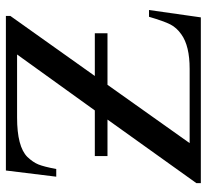

<svg xmlns="http://www.w3.org/2000/svg" viewBox="-45 -657 702 652"><g transform="rotate(-90 306.0 -331.0)"><path d="M598 -176 573 0H10V-15L226 -317H102V-360H257L447 -624H233Q134 -624 99 -589Q81 -570 73.5 -551.5Q66 -533 58 -491H32L53 -662H578V-647L374 -360H519V-317H344L146 -38H398Q476 -38 515 -66Q538 -82 549 -103.5Q560 -125 575 -176Z"/></g></svg>

Font: STIX
Style: Regular
Weight: 400
Designer: MicroPress Inc., with final additions and corrections provided by Coen Hoffman, Elsevier (retired)
Version: Version 1.1.1